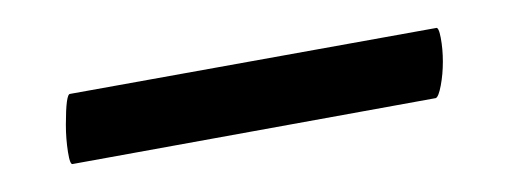

<svg xmlns="http://www.w3.org/2000/svg" viewBox="-20 -275 363 137"><path d="M27 -186Q27 -208 30 -208L291 -255Q293 -256 294.5 -248Q296 -240 296 -231Q296 -222 294.5 -214Q293 -206 291 -205L32 -158Q30 -157 28.5 -166.5Q27 -176 27 -186Z"/></svg>

Font: Cormorant Infant SemiBold
Style: Regular
Weight: 600
Designer: Christian Thalmann (Catharsis Fonts)
Foundry: Catharsis Fonts
Version: Version 4.000